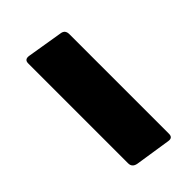

<svg xmlns="http://www.w3.org/2000/svg" viewBox="-5 -494 455 455"><g transform="rotate(45 223.0 -266.0)"><path d="M54 -207Q41 -207 43 -221L58 -312Q60 -325 74 -325H408Q421 -325 419 -312L405 -221Q402 -207 389 -207Z"/></g></svg>

Font: Sofia Sans Semi Condensed Black
Style: Italic
Weight: 900
Italic angle: -9°
Version: Version 4.100